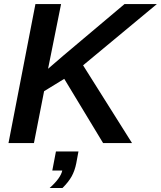

<svg xmlns="http://www.w3.org/2000/svg" viewBox="-20 -708 796 950"><path d="M198.2 -256.8 147.9 0H22L155.3 -688H282.2L217.8 -367.7L292.5 -432.1L596.2 -688H756.3L391.1 -384.8L633.3 0H490.2L297.9 -317.9ZM357.4 99.6Q350.1 136.7 334.5 164.8Q318.8 192.9 289.1 222.2H225.6Q280.3 173.3 288.1 135.7H238.8L256.8 41.5H368.2Z"/></svg>

Font: Arimo SemiBold
Style: Italic
Weight: 600
Italic angle: -12°
Version: Version 1.33